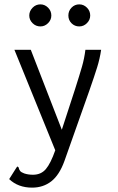

<svg xmlns="http://www.w3.org/2000/svg" viewBox="-20 -685 540 879"><path d="M443 -457Q437 -416 424.5 -376Q412 -336 389 -270L275 52Q252 116 215 145Q178 174 127 174Q63 174 22 135L53 86L59 77L65 81Q67 91 72 97.5Q77 104 91 109Q109 115 131 115Q168 115 190 89Q212 63 233 3L46 -457H121L263 -91L323 -275Q345 -344 355.5 -380.5Q366 -417 371 -457ZM114 -614Q114 -634 129 -649.5Q144 -665 165 -665Q185 -665 200 -650Q215 -635 215 -614Q215 -594 200 -579Q185 -564 165 -564Q144 -564 129 -579Q114 -594 114 -614ZM293 -614Q293 -635 307.5 -650Q322 -665 343 -665Q363 -665 378 -650Q393 -635 393 -614Q393 -594 378 -579Q363 -564 343 -564Q322 -564 307.5 -578.5Q293 -593 293 -614Z"/></svg>

Font: Vazir Code
Style: Code
Weight: 400
Foundry: DejaVu fonts team - Redesigned by Saber Rastikerdar
Version: Version 1.1.2